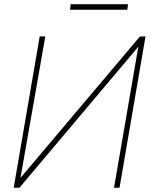

<svg xmlns="http://www.w3.org/2000/svg" viewBox="-20 -882 731 902"><path d="M637.2 -710.4 663.6 -710.9 541.5 0H515.6L629.9 -662.6L71.3 0H44.4L166.5 -710.9H192.9L76.2 -46.4ZM578.1 -836.4H309.1L312 -862.3H581.5Z"/></svg>

Font: Roboto Thin
Style: Italic
Weight: 250
Italic angle: -12°
Designer: Google
Version: Version 2.134; 2016